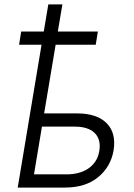

<svg xmlns="http://www.w3.org/2000/svg" viewBox="-20 -847 605 867"><path d="M167.6 -644.9H66.1L75.6 -704.5H177.6L198.2 -827.1H261.7L241.1 -704.5H421.9L412.3 -644.9H231.2L179.3 -334.9H328.1Q418.7 -334.9 462.4 -289.8Q505.3 -246.1 492.9 -167.6Q479.8 -92.7 422.2 -46.2Q365.4 0 272.4 0H60ZM133.5 -59.7H282.3Q308.6 -59.7 333.1 -65.9Q357.6 -72.1 377.3 -85Q397 -98 410.7 -118.3Q424.4 -138.5 428.6 -166.5Q432.9 -192.8 427 -213.1Q421.2 -233.3 406.8 -247.2Q392.4 -261 370 -268.1Q347.7 -275.2 318.5 -275.2H169.4Z"/></svg>

Font: Inter P Light
Style: Italic
Weight: 300
Italic angle: 9.39999°
Designer: Rasmus Andersson
Foundry: rsms
Version: Version 3.018;git-588b23468